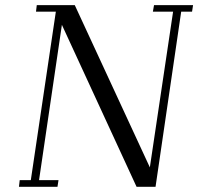

<svg xmlns="http://www.w3.org/2000/svg" viewBox="-20 -722 766 742"><path d="M53.2 0 56.2 -25.9H99.1L195.8 -676.8H119.1L122.1 -702.1H269L559.1 -75.2L648.9 -676.8H570.8L575.2 -702.1H726.1L722.2 -676.8H680.2L581.1 0H507.8L219.2 -626L130.9 -25.9H206.1L202.1 0Z"/></svg>

Font: Dehuti
Style: Italic
Weight: 400
Version: Version 1.2